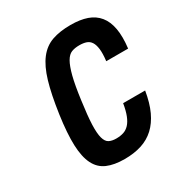

<svg xmlns="http://www.w3.org/2000/svg" viewBox="-166 -818 896 948"><g transform="rotate(-30 281.5 -343.5)"><path d="M403 -233Q396.4 -193.1 386.2 -167.3Q376 -141.4 361.6 -125.9Q347.1 -110.4 328.6 -104.5Q310.1 -98.6 287 -98.6Q262.9 -98.6 246.7 -106.9Q230.6 -115.1 223.2 -141.6Q215.9 -168 217.6 -217.2Q219.4 -266.4 230.9 -349Q241.6 -429.4 253.7 -476.7Q265.9 -524 280.4 -549.2Q295 -574.4 313.8 -581.6Q332.6 -588.9 358 -588.9Q381 -588.9 397.2 -583.4Q413.4 -578 423.2 -563.1Q433 -548.3 436.2 -522.3Q439.4 -496.3 434.4 -454.1H559.1Q567 -518.7 558.7 -565Q550.4 -611.3 526.5 -640.7Q502.6 -670.1 463.9 -683.8Q425.1 -697.4 370.9 -697.4Q309.4 -697.4 265.1 -681.9Q220.7 -666.4 189.6 -626.3Q158.4 -586.1 138 -517.5Q117.6 -448.9 102.3 -342.3Q88 -241.3 90.5 -173.7Q93 -106.1 113.6 -65.1Q134.1 -24.1 173.8 -7.1Q213.4 10 272.4 10Q326.4 10 369.1 -3.6Q411.7 -17.3 443.4 -46.6Q475 -75.9 496.4 -121.8Q517.7 -167.7 528.4 -233Z"/></g></svg>

Font: Secuela ExtLt
Style: Italic
Weight: 200
Italic angle: -8°
Designer: Fernando Haro
Foundry: deFharo
Version: Version 1.704